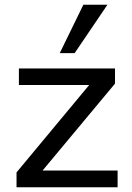

<svg xmlns="http://www.w3.org/2000/svg" viewBox="-20 -793 560 813"><path d="M50 0V-63L385 -466L398 -433H60V-503H467V-439L132 -37L122 -71H478V0ZM296 -568H233L333 -773H435Z"/></svg>

Font: Muli Medium
Style: Regular
Weight: 500
Designer: Vernon Adams
Foundry: Vernon Adams
Version: Version 2.100; ttfautohint (v1.8.1.43-b0c9)